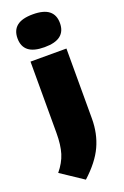

<svg xmlns="http://www.w3.org/2000/svg" viewBox="-210 -871 753 1165"><g transform="rotate(-20 166.5 -288.5)"><path d="M-15 142Q25.5 93 41.8 40.8Q58 -11.5 58 -90V-550H290V-98Q290 -1 253.2 78.8Q216.5 158.5 129 238ZM32 -709Q32 -761.5 65.5 -788.2Q99 -815 169 -815Q239 -815 272.5 -788.2Q306 -761.5 306 -709Q306 -656.5 272.5 -629.8Q239 -603 169 -603Q99 -603 65.5 -629.8Q32 -656.5 32 -709Z"/></g></svg>

Font: Encode Sans Expanded Black
Style: Regular
Weight: 900
Width: 7
Designer: Multiple Designers
Foundry: Impallari Type
Version: Version 2.000